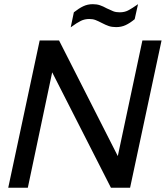

<svg xmlns="http://www.w3.org/2000/svg" viewBox="-20 -880 777 900"><path d="M737.3 -690.4 589.8 0H500L224.6 -541L110.4 0H18.6L166 -690.4H256.8L532.2 -148.4L647.5 -690.4ZM326.2 -822.3Q349.6 -840.8 370.1 -850.6Q390.6 -860.4 415 -860.4Q433.6 -860.4 448.2 -855.5Q462.9 -850.6 480.5 -840.8Q499 -832 511.2 -827.1Q523.4 -822.3 541 -822.3Q563.5 -822.3 580.6 -831.1Q597.7 -839.8 627 -860.4L611.3 -790Q588.9 -771.5 568.8 -762.2Q548.8 -752.9 524.4 -752.9Q504.9 -752.9 490.2 -757.8Q475.6 -762.7 457 -772.5Q440.4 -781.2 427.7 -786.1Q415 -791 398.4 -791Q377 -791 358.9 -782.2Q340.8 -773.4 311.5 -752Z"/></svg>

Font: Dinish Expanded
Style: Italic
Weight: 400
Width: 7
Italic angle: -12°
Designer: Charles Nix
Foundry: Playbeing
Version: Version 2.005; ttfautohint (v1.8.3)